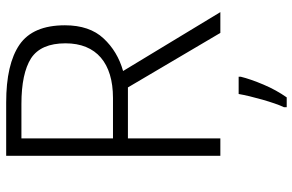

<svg xmlns="http://www.w3.org/2000/svg" viewBox="-188 -566 975 640"><g transform="rotate(-90 300.0 -246.5)"><path d="M100.1 -713.9V0H158.2V-308.1H328.1L509.8 0H579.1L382.8 -324.2C426.3 -336.4 462.9 -358.4 491.7 -389.6C520.5 -420.4 535.2 -463.4 535.2 -518.1C535.2 -589.4 513.7 -639.6 470.7 -669.4C427.2 -699.2 363.3 -713.9 277.8 -713.9ZM272.9 -663.1C340.8 -663.1 391.6 -652.3 425.3 -630.9C458.5 -608.9 475.1 -570.8 475.1 -516.1C475.1 -413.1 408.7 -357.9 293 -357.9H158.2V-663.1ZM363.8 61H306.2C299.3 102.1 277.3 181.2 262.2 211.9V221.2H294.9C311 198.2 325.2 172.9 337.4 144C349.6 115.2 358.4 89.8 363.8 67.9Z"/></g></svg>

Font: Noto Reveo Sans
Style: Regular
Weight: 300
Designer: Monotype Design Team
Foundry: Monotype Imaging Inc.
Version: Version 2.007